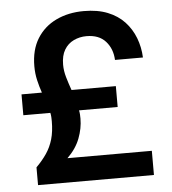

<svg xmlns="http://www.w3.org/2000/svg" viewBox="-52 -759 724 807"><g transform="rotate(-5 310.5 -356.0)"><path d="M76 0V-75Q102 -101 120 -127.5Q138 -154 147.5 -186.5Q157 -219 157 -263Q157 -271 156.5 -280Q156 -289 154 -298H40V-386H126Q117 -412 110.5 -440Q104 -468 104 -499Q104 -568 133.5 -615.5Q163 -663 214.5 -687.5Q266 -712 331 -712Q389 -712 431.5 -695Q474 -678 502 -648Q530 -618 545 -579Q560 -540 562 -496H444Q442 -543 414 -574.5Q386 -606 333 -606Q304 -606 279 -594Q254 -582 239.5 -557.5Q225 -533 225 -495Q225 -469 233 -441.5Q241 -414 251 -386H438V-298H275Q277 -289 277.5 -280Q278 -271 278 -263Q278 -222 262 -180Q246 -138 209 -102H565V0Z"/></g></svg>

Font: Rethink Sans
Style: Bold
Weight: 700
Designer: The Rethink Sans project authors (Hans Thiessen). DM Sans designed by Colophon Foundry.
Foundry: Rethink Communications LLC
Version: Version 1.001